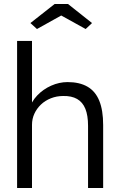

<svg xmlns="http://www.w3.org/2000/svg" viewBox="-20 -946 616 966"><path d="M66 -740H141V-408L126 -393Q137 -434 167 -465.5Q197 -497 237.5 -515Q278 -533 320 -533Q380 -533 420 -510Q460 -487 479.5 -439Q499 -391 499 -317V0H423V-313Q423 -365 409.5 -398.5Q396 -432 368 -448Q340 -464 298 -463Q265 -463 236 -451.5Q207 -440 186 -420Q165 -400 153 -374Q141 -348 141 -318V0H104Q97 0 88 0Q79 0 66 0ZM255 -926H322L443 -830L411 -800L288 -868L166 -800L133 -830Z"/></svg>

Font: Our Lexend Light
Style: Regular
Weight: 300
Designer: Bonnie Shaver-Troup, Thomas Jockin
Foundry: Lexend
Version: Version 1.007